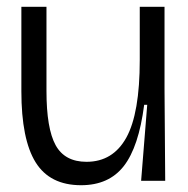

<svg xmlns="http://www.w3.org/2000/svg" viewBox="-20 -533 555 566"><path d="M219 13Q127 13 85 -54.5Q43 -122 43 -264V-513H117V-265Q117 -154 144 -105Q171 -56 235 -56Q313 -56 352.5 -127.5Q392 -199 392 -356V-513H465V-271L467 0H396L414 -224H405Q389 -100 345 -43.5Q301 13 219 13Z"/></svg>

Font: Bricolage Grotesque 96pt Light
Style: Regular
Weight: 300
Designer: Mathieu Triay
Foundry: Atelier Triay
Version: Version 1.001; ttfautohint (v1.8.4.7-5d5b);gftools[0.9.33.de